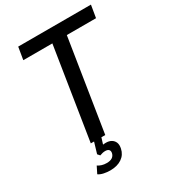

<svg xmlns="http://www.w3.org/2000/svg" viewBox="-213 -818 1011 1127"><g transform="rotate(-30 292.5 -255.0)"><path d="M177 0 275 -621H78L92 -705H585L571 -621H373L275 0ZM197 195Q176 195 154.5 190.5Q133 186 119 176L142 130Q154 138 168.5 142.5Q183 147 201 147Q225 147 238.5 138Q252 129 256 112Q259 97 251.5 89Q244 81 227 81Q219 81 209.5 83Q200 85 190 89L177 74L205 -20H255L231 57L209 50Q218 45 230.5 43Q243 41 256 41Q277 41 292 50Q307 59 313.5 75Q320 91 315 115Q307 153 276 174Q245 195 197 195Z"/></g></svg>

Font: Nunito Sans 10pt Condensed SemiBold
Style: Italic
Weight: 600
Width: 3
Italic angle: -9°
Designer: Vernon Adams
Foundry: Vernon Adams
Version: Version 3.101;gftools[0.9.27]